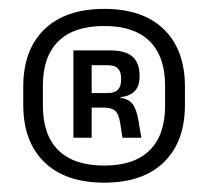

<svg xmlns="http://www.w3.org/2000/svg" viewBox="-20 -668 456 421"><path d="M208.5 -267.5Q123.5 -267.5 77.2 -312.5Q31 -357.5 31 -438V-478Q31 -558.5 77.2 -603.5Q123.5 -648.5 208.5 -648.5Q293.5 -648.5 339.5 -603.5Q385.5 -558.5 385.5 -478V-438Q385.5 -357.5 339.5 -312.5Q293.5 -267.5 208.5 -267.5ZM208.5 -305Q274.5 -305 308.2 -338.5Q342 -372 342 -436.5V-480Q342 -544 308.2 -577.5Q274.5 -611 208.5 -611Q142 -611 108 -577.5Q74 -544 74 -480V-436.5Q74 -372 108 -338.5Q142 -305 208.5 -305ZM248.5 -366 243.5 -398.5Q240.5 -417.5 232.8 -424.8Q225 -432 208.5 -432H168V-464H215.5Q231.5 -464 238.5 -471.2Q245.5 -478.5 245.5 -492.5V-497Q245.5 -510 238.8 -517.5Q232 -525 216 -525H167.5V-557.5H221.5Q255 -557.5 270.5 -543.8Q286 -530 286 -502.5V-499Q286 -480 276 -468.8Q266 -457.5 244.5 -455V-450L237 -454.5Q261 -452.5 270.2 -440.5Q279.5 -428.5 283.5 -404L290 -366ZM141 -366V-557.5H181V-453V-439.5V-366Z"/></svg>

Font: Anek Odia Medium Medium
Style: Regular
Weight: 500
Version: Version 1.003